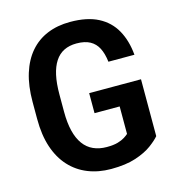

<svg xmlns="http://www.w3.org/2000/svg" viewBox="-108 -815 851 919"><g transform="rotate(-15 317.0 -355.5)"><path d="M579.1 -368.2V-86.4Q564.5 -68.8 533.9 -46.1Q503.4 -23.4 453.6 -6.8Q403.8 9.8 331.1 9.8Q268.1 9.8 216.3 -11Q164.6 -31.7 127.2 -72.5Q89.8 -113.3 69.8 -173.3Q49.8 -233.4 49.8 -313V-397.9Q49.8 -477.1 68.6 -537.4Q87.4 -597.7 122.8 -638.7Q158.2 -679.7 208.5 -700.4Q258.8 -721.2 321.8 -721.2Q405.8 -721.2 460.2 -693.1Q514.6 -665 543.7 -613Q572.8 -561 579.1 -489.7H450.2Q445.3 -530.8 431.4 -558.1Q417.5 -585.4 391.6 -599.6Q365.7 -613.8 324.7 -613.8Q289.1 -613.8 262.5 -600.6Q235.8 -587.4 218.3 -560.5Q200.7 -533.7 191.9 -493.7Q183.1 -453.6 183.1 -398.9V-313Q183.1 -258.3 193.1 -217.8Q203.1 -177.2 222.7 -150.4Q242.2 -123.5 271.2 -110.4Q300.3 -97.2 337.4 -97.2Q371.6 -97.2 392.8 -103.5Q414.1 -109.9 427 -118.2Q439.9 -126.5 446.8 -132.8V-269H322.3V-368.2Z"/></g></svg>

Font: Roboto SemiCondensed SemiBold
Style: Regular
Weight: 600
Width: 4
Designer: Christian Robertson
Foundry: Google
Version: Version 3.009; 2024